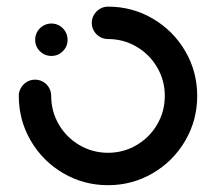

<svg xmlns="http://www.w3.org/2000/svg" viewBox="-20 -541 635 564"><path d="M83.3 -424.1Q83.3 -437 89.6 -448Q95.9 -458.9 107 -465.4Q118.1 -471.9 131.1 -471.9Q144.1 -471.9 155 -465.4Q165.9 -458.9 172.2 -448Q178.5 -437 178.5 -424.1Q178.5 -404.4 164.6 -390.6Q150.7 -376.7 131.1 -376.7Q111.1 -376.7 97.2 -390.6Q83.3 -404.4 83.3 -424.1ZM249.6 -473.7Q249.6 -486.7 256.1 -497.6Q262.6 -508.5 273.5 -515Q284.4 -521.5 297.4 -521.5Q368.5 -521.5 428.7 -486.3Q488.9 -451.1 524.1 -390.9Q559.3 -330.7 559.3 -259.3Q559.3 -187.8 524.1 -127.6Q488.9 -67.4 428.7 -32.2Q368.5 3 297.4 3Q225.9 3 165.7 -32.2Q105.6 -67.4 70.4 -127.6Q35.2 -187.8 35.2 -259.3Q35.2 -272.2 41.7 -283.1Q48.1 -294.1 59.1 -300.6Q70 -307 83 -307Q95.9 -307 106.9 -300.6Q117.8 -294.1 124.1 -283.1Q130.4 -272.2 130.4 -259.3Q130.4 -213.7 152.8 -175.4Q175.2 -137 213.5 -114.6Q251.9 -92.2 297.4 -92.2Q342.6 -92.2 380.9 -114.6Q419.3 -137 441.7 -175.4Q464.1 -213.7 464.1 -259.3Q464.1 -304.8 441.7 -343.1Q419.3 -381.5 380.9 -403.9Q342.6 -426.3 297.4 -426.3Q284.4 -426.3 273.5 -432.6Q262.6 -438.9 256.1 -449.8Q249.6 -460.7 249.6 -473.7Z"/></svg>

Font: 26F Galaxy Hebrew Extra Bold
Style: Regular
Weight: 800
Designer: C₂₉H₂₅N₃O₅
Version: Version 1.000